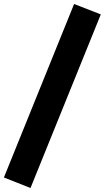

<svg xmlns="http://www.w3.org/2000/svg" viewBox="-28 -825 524 960"><path d="M124.5 115 -8.5 62.5 342.5 -805 476 -753Z"/></svg>

Font: Geologica Cursive
Style: Bold
Weight: 700
Designer: Sindre Bremnes, Frode Helland
Foundry: Monokrom Skriftforlag AS
Version: Version 1.010;gftools[0.9.28]